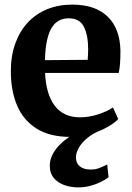

<svg xmlns="http://www.w3.org/2000/svg" viewBox="-20 -583 572 833"><path d="M286 11Q196 11 138.8 -25Q81.5 -61 54.2 -125.2Q27 -189.5 27 -273.5Q27 -341 46.5 -394.8Q66 -448.5 101.2 -486Q136.5 -523.5 185.2 -543.2Q234 -563 293 -563Q393.5 -563 447 -511Q500.5 -459 502.5 -364Q502.5 -331 500.8 -307.2Q499 -283.5 495 -266.5H175.5Q177.5 -221 188 -185.2Q198.5 -149.5 217.2 -124.5Q236 -99.5 263.5 -86.8Q291 -74 327.5 -74Q367 -74 407.5 -87.5Q448 -101 470 -117L493 -66.5Q477.5 -49.5 445.5 -31.5Q413.5 -13.5 371.8 -1.2Q330 11 286 11ZM175 -322 360.5 -323.5Q361 -334.5 361.8 -346Q362.5 -357.5 362.5 -368.5Q362.5 -430 344 -466.8Q325.5 -503.5 278 -503.5Q256.5 -503.5 238.2 -494.8Q220 -486 206.2 -465.8Q192.5 -445.5 184.5 -410.2Q176.5 -375 175 -322ZM318 230Q290 230 261.5 220.8Q233 211.5 214.5 190.5Q196 169.5 196 135.5Q196 113.5 206 91.5Q216 69.5 235.2 49Q254.5 28.5 280.8 11Q307 -6.5 339.5 -18.5L371 -22.5L418.5 -18.5Q383.5 -4.5 359.2 15.5Q335 35.5 322.2 57.5Q309.5 79.5 309.5 100.5Q309.5 125.5 326.5 139Q343.5 152.5 372.5 152.5Q394.5 152.5 411 146Q427.5 139.5 445 130.5L451 186Q436.5 197 415.5 207.2Q394.5 217.5 369.8 223.8Q345 230 318 230Z"/></svg>

Font: Merriweather 36pt
Style: Bold
Weight: 700
Designer: Eben Sorkin
Foundry: Eben Sorkin
Version: Version 2.100